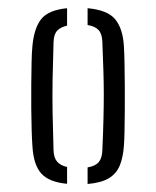

<svg xmlns="http://www.w3.org/2000/svg" viewBox="-20 -826 380 468"><path d="M59 -470.5Q58 -483.5 57.2 -507.5Q56.5 -531.5 56.2 -561.2Q56 -591 56.2 -620.8Q56.5 -650.5 57 -675Q57.5 -699.5 59 -713.5Q63 -757.5 80.5 -779.5Q98 -801.5 143.5 -806V-763.5Q127.5 -760 119.2 -751Q111 -742 110.5 -723Q109 -674 108.2 -632.8Q107.5 -591.5 108.2 -550.5Q109 -509.5 110.5 -460Q111 -441.5 119.2 -432Q127.5 -422.5 143.5 -419V-378Q99.5 -382 80.5 -403.2Q61.5 -424.5 59 -470.5ZM193.5 -377.5V-418Q212.5 -421 220.8 -431Q229 -441 229.5 -460.5Q231.5 -504.5 232.2 -536.8Q233 -569 233 -596.8Q233 -624.5 232 -654.5Q231 -684.5 229.5 -723.5Q229 -743 220.5 -752.5Q212 -762 193.5 -765V-806Q242.5 -801.5 261 -778.8Q279.5 -756 282 -713.5Q283 -698.5 283.5 -673Q284 -647.5 284.2 -617.2Q284.5 -587 284.2 -557.5Q284 -528 283.5 -505Q283 -482 282 -470.5Q280 -442 271.8 -422.2Q263.5 -402.5 245.2 -391.5Q227 -380.5 193.5 -377.5Z"/></svg>

Font: Big Shoulders Stencil Text Thin Light
Style: Regular
Weight: 300
Version: Version 2.001